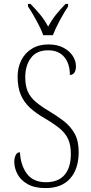

<svg xmlns="http://www.w3.org/2000/svg" viewBox="-20 -951 466 981"><path d="M213 10Q157 10 121.5 -10Q86 -30 69.5 -61Q53 -92 53 -125Q53 -143 60 -158Q67 -173 82 -173Q85 -108 117 -64Q149 -20 215 -20Q278 -20 310 -57.5Q342 -95 342 -164Q342 -210 328 -240.5Q314 -271 284 -295.5Q254 -320 206 -348Q163 -373 133 -400.5Q103 -428 86.5 -466Q70 -504 70 -560Q70 -606 89 -643.5Q108 -681 143.5 -702.5Q179 -724 227 -724Q272 -724 303.5 -707.5Q335 -691 351.5 -665.5Q368 -640 368 -613Q368 -590 359.5 -579Q351 -568 337 -568Q337 -625 308.5 -659.5Q280 -694 226 -694Q167 -694 138 -655Q109 -616 109 -557Q109 -513 122 -483.5Q135 -454 162 -431Q189 -408 231 -383Q273 -358 307 -331.5Q341 -305 361.5 -268Q382 -231 382 -175Q382 -88 338.5 -39Q295 10 213 10ZM201 -771Q193 -794 179.5 -820.5Q166 -847 151 -873Q136 -899 123 -918V-931H136Q165 -901 186 -875.5Q207 -850 226 -815Q245 -850 265.5 -875.5Q286 -901 315 -931H328V-918Q309 -890 286 -847.5Q263 -805 250 -771Z"/></svg>

Font: Noto Serif Tamil Condensed ExtraLight
Style: Italic
Weight: 200
Width: 3
Italic angle: -12°
Designer: Indian Type Foundry, Tom Grace, and the Monotype Design Team
Foundry: Monotype Imaging Inc.
Version: Version 2.003; ttfautohint (v1.8.4.7-5d5b)